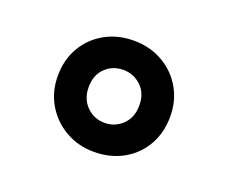

<svg xmlns="http://www.w3.org/2000/svg" viewBox="-63 -836 580 488"><g transform="rotate(20 227.0 -592.0)"><path d="M227 -441Q184 -441 149.8 -460.8Q115.5 -480.5 95.2 -514.5Q75 -548.5 75 -591.5Q75 -635.5 94.8 -669.2Q114.5 -703 148.8 -722.2Q183 -741.5 227 -741.5Q270 -741.5 304.5 -722Q339 -702.5 359 -668.5Q379 -634.5 379 -591.5Q379 -547.5 359.5 -513.5Q340 -479.5 305.5 -460.2Q271 -441 227 -441ZM227 -519.5Q255.5 -519.5 275.5 -539Q295.5 -558.5 295.5 -591.5Q295.5 -624 275.2 -643.2Q255 -662.5 227 -662.5Q198 -662.5 178.2 -643.2Q158.5 -624 158.5 -591.5Q158.5 -559 178.8 -539.2Q199 -519.5 227 -519.5Z"/></g></svg>

Font: Spline Sans SemiBold
Style: Regular
Weight: 600
Designer: Eben Sorkin, Mirko Velimirovic
Foundry: Sorkin Type
Version: Version 1.000; ttfautohint (v1.8.3)